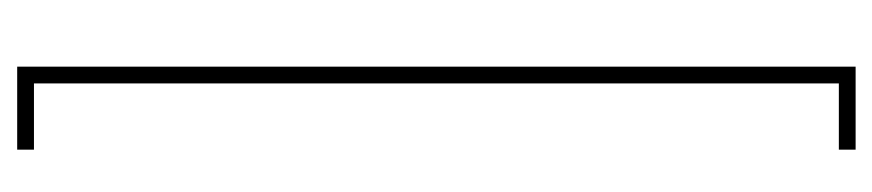

<svg xmlns="http://www.w3.org/2000/svg" viewBox="-426 -414 1040 229"><g transform="rotate(-90 94.5 -300.0)"><path d="M129 200H30V180H109V-780H30V-800H129Z"/></g></svg>

Font: Big Shoulders Display SC Thin
Style: Regular
Weight: 100
Designer: Patric King
Foundry: XO Type Co
Version: Version 2.002